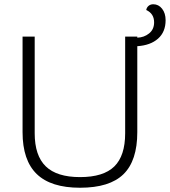

<svg xmlns="http://www.w3.org/2000/svg" viewBox="-20 -872 798 902"><path d="M86 -251V-700H143V-246Q143 -141 195 -90.5Q247 -40 356 -40Q466 -40 517 -90Q568 -140 568 -246V-700H625V-251Q625 -117 560 -53.5Q495 10 356 10Q219 10 152.5 -54.5Q86 -119 86 -251ZM625 -695Q657 -696 680.5 -715Q704 -734 704 -767Q704 -808 667 -825Q669 -837 678 -844.5Q687 -852 700 -852Q725 -852 741.5 -831Q758 -810 758 -777Q758 -722 722.5 -690.5Q687 -659 625 -655Z"/></svg>

Font: Krub Light
Style: Regular
Weight: 300
Designer: Ekaluck Peanpanawate
Foundry: Cadson Demak Co.,Ltd.
Version: Version 1.000; ttfautohint (v1.6)